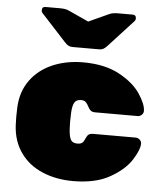

<svg xmlns="http://www.w3.org/2000/svg" viewBox="-54 -812 731 870"><g transform="rotate(5 311.0 -377.5)"><path d="M315 -161Q331 -161 338 -167.5Q345 -174 352 -191Q360 -211 381 -211H576Q587 -211 595 -203.5Q603 -196 603 -186Q603 -158 573 -111Q543 -64 477.5 -27Q412 10 310 10Q233 10 170.5 -16.5Q108 -43 71 -95Q34 -147 30 -219L29 -259L30 -300Q33 -372 70.5 -424Q108 -476 170.5 -503Q233 -530 310 -530Q408 -530 474 -494.5Q540 -459 571.5 -412Q603 -365 603 -334Q603 -324 595 -316.5Q587 -309 576 -309H381Q362 -309 352 -329Q344 -345 336.5 -352Q329 -359 315 -359Q293 -359 284.5 -343Q276 -327 275 -295L274 -256L275 -224Q277 -190 285 -175.5Q293 -161 315 -161ZM219 -614 107 -736Q102 -741 102 -749Q102 -765 118 -765H184Q210 -765 224 -758L316 -716L408 -758Q422 -765 448 -765H514Q530 -765 530 -749Q530 -741 525 -736L413 -614Q403 -603 395 -599Q387 -595 376 -595H256Q245 -595 237 -599Q229 -603 219 -614Z"/></g></svg>

Font: Rubik
Style: Regular
Weight: 900
Designer: Hubert & Fischer
Foundry: Hubert & Fischer
Version: Version 1.100